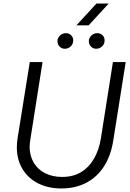

<svg xmlns="http://www.w3.org/2000/svg" viewBox="-20 -1050 736 1083"><path d="M326 13Q252 13 195.5 -15.5Q139 -44 107 -96.5Q75 -149 75 -219Q75 -231 76 -243.5Q77 -256 79 -269L148 -700H220L151 -262Q150 -252 148.5 -242.5Q147 -233 147 -224Q147 -172 170 -133Q193 -94 234.5 -73Q276 -52 330 -52Q393 -52 438 -79.5Q483 -107 511 -156.5Q539 -206 549 -269L617 -700H689L619 -258Q606 -174 567.5 -113Q529 -52 467.5 -19.5Q406 13 326 13ZM523 -775Q505 -775 493 -787.5Q481 -800 481 -818Q481 -835 495 -849Q509 -863 529 -863Q546 -863 558 -851.5Q570 -840 570 -823Q570 -801 555.5 -788Q541 -775 523 -775ZM346 -775Q328 -775 316 -787.5Q304 -800 304 -818Q304 -835 318 -849Q332 -863 352 -863Q369 -863 381 -851.5Q393 -840 393 -823Q393 -801 378.5 -788Q364 -775 346 -775ZM411 -907 524 -1030H593L480 -907Z"/></svg>

Font: MuseoModerno Light
Style: Italic
Weight: 300
Italic angle: -9°
Designer: Pablo Cosgaya, Héctor Gatti, Marcela Romero, and the Authors of The MuseoModerno Project.
Foundry: Omnibus-Type Team
Version: Version 1.003